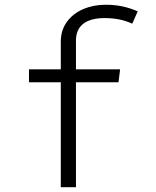

<svg xmlns="http://www.w3.org/2000/svg" viewBox="-20 -785 655 805"><path d="M557.4 -737.4 534.4 -685.6Q485.1 -709.2 419 -709.2Q360 -709.2 329.2 -685.4Q298.5 -661.5 298.5 -614.9V-494.4H483.6L476.9 -440H298.5V0H234.9V-440H101.5V-494.4H234.9V-610.8Q234.9 -657.9 260.3 -693.1Q285.6 -728.2 328.7 -746.7Q371.8 -765.1 423.1 -765.1Q461 -765.1 493.3 -758.2Q525.6 -751.3 557.4 -737.4Z"/></svg>

Font: Fira Code Fixed Light
Style: Regular
Weight: 300
Monospace: yes
Designer: Carrois Corporate, Edenspiekermann AG, Nikita Prokopov
Foundry: Carrois Corporate, Edenspiekermann AG, Nikita Prokopov
Version: Version 5.002